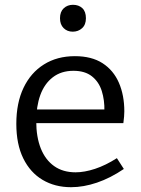

<svg xmlns="http://www.w3.org/2000/svg" viewBox="-20 -771 588 800"><path d="M276 9Q209 9 157.5 -21.5Q106 -52 77 -111Q48 -170 48 -255Q48 -342 78 -405Q108 -468 163 -502.5Q218 -537 292 -537Q362 -537 407.5 -507.5Q453 -478 475.5 -426Q498 -374 498 -307Q498 -296 497 -285Q496 -274 494 -258H109V-315H424L415 -309Q416 -354 404 -392Q392 -430 363 -453Q334 -476 286 -476Q235 -476 200 -449Q165 -422 148 -375Q131 -328 131 -266Q131 -200 150 -152.5Q169 -105 205.5 -79Q242 -53 295 -53Q332 -53 376 -67.5Q420 -82 467 -112L496 -67Q440 -29 384 -10Q328 9 276 9ZM283 -639Q260 -639 245 -654Q230 -669 230 -695Q230 -722 245.5 -736.5Q261 -751 284 -751Q308 -751 323 -737Q338 -723 338 -695Q338 -668 322 -653.5Q306 -639 283 -639Z"/></svg>

Font: Pack4
Style: Regular
Weight: 400
Version: Version 2.002